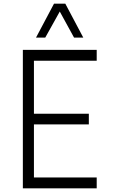

<svg xmlns="http://www.w3.org/2000/svg" viewBox="-20 -1020 622 1040"><path d="M303.8 -957.5 225 -816.2H175L272.5 -1000H333.8L431.2 -816.2H381.2ZM503.8 -691.2H163.8V-403.8H461.2V-346.2H163.8V-58.8H503.8V0H103.8V-750H503.8Z"/></svg>

Font: Now Light
Style: Regular
Weight: 300
Designer: Alfredo Marco Pradil
Foundry: Alfredo Marco Pradil
Version: Version 1.002;PS 001.002;hotconv 1.0.88;makeotf.lib2.5.64775